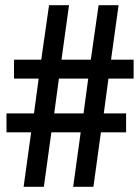

<svg xmlns="http://www.w3.org/2000/svg" viewBox="-20 -720 540 740"><path d="M495 -417H398L380 -283H466V-210H369L340 0H262L291 -210H178L149 0H71L100 -210H5V-283H111L129 -417H34V-490H139L169 -700H246L217 -490H330L360 -700H437L408 -490H495ZM320 -417H207L189 -283H302Z"/></svg>

Font: STIX
Style: Bold
Weight: 700
Designer: MicroPress Inc., with final additions and corrections provided by Coen Hoffman, Elsevier (retired)
Version: Version 1.1.1